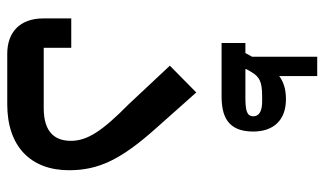

<svg xmlns="http://www.w3.org/2000/svg" viewBox="-198 -674 873 516"><g transform="rotate(90 238.0 -416.5)"><path d="M96 -576H239C291 -576 334 -591 334 -661C334 -714 305 -749 247 -749C219 -749 200 -742 185 -731V-833H133V-658L123 -640H96ZM174 -656C187 -678 200 -685 240 -685H253C274 -685 293 -680 293 -661C293 -642 273 -640 239 -640H167L166 -642ZM125 0H261C374 0 438 -63 438 -166C438 -247 408 -307 325 -400L229 -508L157 -437L261 -326C333 -255 359 -215 359 -171C359 -132 340 -98 271 -98H109V-172H30V-97C30 -33 68 0 125 0Z"/></g></svg>

Font: IBM Plex Arabic Text
Style: Regular
Weight: 450
Designer: Mike Abbink, Paul van der Laan, Pieter van Rosmalen, Wael Morcos, Khajak Apelian
Foundry: Bold Monday
Version: Version 1.0